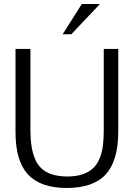

<svg xmlns="http://www.w3.org/2000/svg" viewBox="-20 -922 664 953"><path d="M386 -902H476L334 -752H291ZM57 -679H131V-277Q131 -190 152 -138Q174 -78 236 -57Q271 -46 314 -46Q399 -46 443 -88Q481 -124 491 -201Q495 -230 495 -277V-679H567V-270Q567 -124 505 -56.5Q443 11 311 11Q181 11 119 -56Q57 -123 57 -266Z"/></svg>

Font: Pavanam
Style: Regular
Weight: 400
Designer: Tharique Azeez
Foundry: Tharique Azeez
Version: Version 1.86; ttfautohint (v1.3) -l 8 -r 50 -G 200 -x 14 -D 